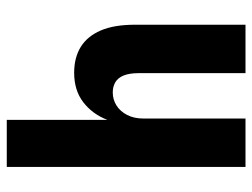

<svg xmlns="http://www.w3.org/2000/svg" viewBox="-109 -636 745 567"><g transform="rotate(-90 263.5 -352.5)"><path d="M54 0V-705H193V-408Q210 -452 245 -479Q280 -506 332 -506Q377 -506 408.5 -486.5Q440 -467 457 -427.5Q474 -388 474 -326V0H331V-315Q331 -343 324 -360Q317 -377 304 -384.5Q291 -392 274 -392Q253 -392 235.5 -381Q218 -370 207.5 -349.5Q197 -329 197 -302V0Z"/></g></svg>

Font: Nunito Sans 10pt Condensed ExtraBold
Style: Regular
Weight: 800
Width: 3
Designer: Vernon Adams
Foundry: Vernon Adams
Version: Version 3.101;gftools[0.9.27]